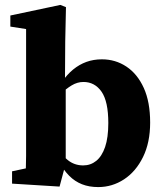

<svg xmlns="http://www.w3.org/2000/svg" viewBox="-20 -745 661 780"><path d="M29 1V-49L85 -61Q86 -85 86 -111.5Q86 -138 86 -164Q86 -190 86 -211V-627L22 -637V-682L225 -725L248 -716L245 -577L244 -421L247 -410V-80L246 -77L222 13ZM379 15Q342 15 313 3.5Q284 -8 261.5 -30.5Q239 -53 220 -87H190L198 -156Q228 -117 255 -95Q282 -73 318 -73Q348 -73 371 -91.5Q394 -110 407 -148Q420 -186 420 -245Q420 -333 392.5 -372.5Q365 -412 319 -412Q294 -412 271 -398Q248 -384 228.5 -365Q209 -346 191 -328L184 -410H230Q252 -442 277 -462.5Q302 -483 331 -493.5Q360 -504 394 -504Q449 -504 493.5 -474.5Q538 -445 564 -388Q590 -331 590 -247Q590 -166 561 -107Q532 -48 484 -16.5Q436 15 379 15Z"/></svg>

Font: Source Serif 4 18pt
Style: Bold
Weight: 700
Designer: Frank Grießhammer
Foundry: Adobe Systems Incorporated
Version: Version 4.004;hotconv 1.0.116;makeotfexe 2.5.65601